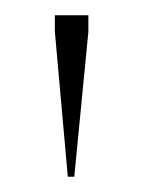

<svg xmlns="http://www.w3.org/2000/svg" viewBox="-20 -735 188 252"><path d="M69 -503 52 -693.5V-715H96V-693.5L77.5 -503Z"/></svg>

Font: Newsreader Display ExtraLight
Style: Regular
Weight: 275
Designer: Hugues Gentile
Foundry: Production Type
Version: Version 1.001